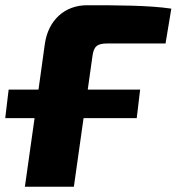

<svg xmlns="http://www.w3.org/2000/svg" viewBox="-39 -713 674 733"><path d="M371 -547H593L615 -680C529 -693 402 -693 293 -693C210 -693 145 -638 132 -544L108 -371H-6L-19 -262H93L56 0H243L280 -262H483L496 -371H296L314 -499C319 -537 333 -547 371 -547Z"/></svg>

Font: Exo 2 Extra Bold
Style: Italic
Weight: 800
Italic angle: -8°
Designer: Natanael Gama
Version: Version 1.001;PS 001.001;hotconv 1.0.88;makeotf.lib2.5.64775